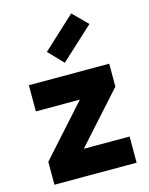

<svg xmlns="http://www.w3.org/2000/svg" viewBox="-116 -840 710 914"><g transform="rotate(-15 239.5 -383.5)"><path d="M442 -129V0H37V-113L319 -427L374 -360H42V-489H438V-376L155 -61L110 -129ZM235 -548 166 -620 325 -767 396 -696Z"/></g></svg>

Font: Gabarito
Style: Bold
Weight: 700
Designer: Leandro Assis / Alvaro Franca / Felipe Casaprima
Foundry: Naipe Foundry
Version: Version 1.000